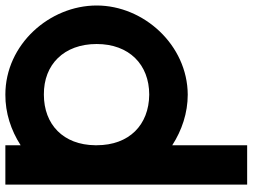

<svg xmlns="http://www.w3.org/2000/svg" viewBox="-142 -738 919 698"><g transform="rotate(90 317.0 -389.5)"><path d="M-11.5 -282C-11.5 -453 132 -612 312.5 -613C378.7 -613 442.3 -591.8 496.5 -556.7V-759V-829H639.5V-759V-285.6V-282V-20V50H496.5V-5.5C442.5 29.4 379 50.4 312.5 50C129.7 50 -11.5 -111 -11.5 -282ZM128.5 -282C128.5 -163 203.2 -89 312.5 -90C421.2 -90 495.4 -160.8 496.5 -276.6V-282C496.5 -400 422.9 -472 312.5 -473C203.3 -473 128.5 -400 128.5 -282Z"/></g></svg>

Font: Nordica Plus
Style: NordicaClassicRgExt
Weight: 500
Version: Version 1.01